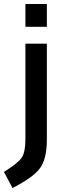

<svg xmlns="http://www.w3.org/2000/svg" viewBox="-61 -720 323 967"><path d="M67 -19V-500H175V-18Q175 80 140.5 127Q106 174 2 227L-41 146Q29 102 48 74.5Q67 47 67 -19ZM67 -585V-700H175V-585Z"/></svg>

Font: TitilliumWebSemiBold
Style: Bold
Weight: 600
Version: Version 1.001;PS 57.000;hotconv 1.0.70;makeotf.lib2.5.55311